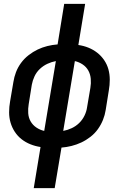

<svg xmlns="http://www.w3.org/2000/svg" viewBox="-20 -755 640 990"><path d="M154 215 189 3Q162 -1 137 -11Q112 -21 91.5 -37Q71 -53 56.5 -75Q42 -97 34.5 -122.5Q27 -148 27 -176Q27 -204 32 -232L49 -332Q53 -358 62.5 -383Q72 -408 88.5 -430.5Q105 -453 127.5 -470.5Q150 -488 174 -499.5Q198 -511 224 -517.5Q250 -524 277 -526L311 -735H419L384 -523Q412 -519 436.5 -509Q461 -499 481.5 -483Q502 -467 517 -445Q532 -423 539 -397.5Q546 -372 546 -344Q546 -316 541 -288L525 -188Q521 -162 511 -137Q501 -112 485 -89.5Q469 -67 446.5 -49.5Q424 -32 399.5 -20.5Q375 -9 349 -2.5Q323 4 297 6L262 215ZM208 -80 268 -440Q246 -436 224.5 -426Q203 -416 185.5 -399.5Q168 -383 158 -361.5Q148 -340 144 -318L128 -218Q124 -195 125.5 -171.5Q127 -148 138 -129Q149 -110 167.5 -97.5Q186 -85 208 -80ZM306 -80Q328 -84 349.5 -94Q371 -104 388 -120.5Q405 -137 415.5 -158.5Q426 -180 429 -202L446 -302Q450 -325 448 -348.5Q446 -372 435.5 -391Q425 -410 406.5 -422.5Q388 -435 366 -440Z"/></svg>

Font: Iosevka Semibold Extended
Style: Italic
Weight: 600
Width: 7
Italic angle: -9°
Monospace: yes
Designer: Belleve Invis
Foundry: Belleve Invis
Version: Version 32.5.0; ttfautohint (v1.8.4)